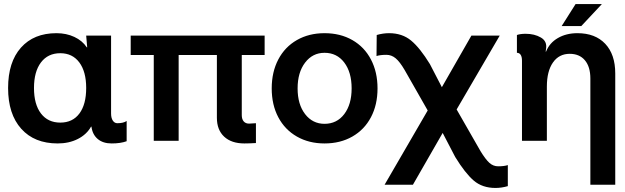

<svg xmlns="http://www.w3.org/2000/svg" viewBox="-20 -696 3091 949"><path d="M20 -261Q20 -389 83.5 -460.5Q147 -532 259 -532Q308 -532 347.5 -513.5Q387 -495 409 -462H411L406 -520H529V-135Q529 -113 537.5 -100Q546 -87 560 -87Q590 -87 606 -98V2Q576 13 532 13Q489 13 463 -9Q437 -31 432 -70H430Q408 -31 364.5 -9Q321 13 265 13Q150 13 85 -59.5Q20 -132 20 -261ZM278 -90Q339 -90 372.5 -135Q406 -180 406 -261Q406 -342 372 -387.5Q338 -433 278 -433Q217 -433 182.5 -387.5Q148 -342 148 -261Q148 -180 182.5 -135Q217 -90 278 -90Z M1288 -424H1175V-127Q1175 -107 1184.5 -96Q1194 -85 1211 -85Q1223 -85 1245 -87V11Q1213 13 1188 13Q1124 13 1088 -20.5Q1052 -54 1052 -114V-424H863V0H740V-424H626V-520H1288Z M1846 -259Q1846 -178 1813.5 -116.5Q1781 -55 1721.5 -21Q1662 13 1584 13Q1507 13 1447.5 -21Q1388 -55 1355.5 -116.5Q1323 -178 1323 -259Q1323 -340 1355.5 -402Q1388 -464 1447.5 -498Q1507 -532 1584 -532Q1662 -532 1721.5 -498Q1781 -464 1813.5 -402Q1846 -340 1846 -259ZM1584 -84Q1645 -84 1681.5 -132Q1718 -180 1718 -259Q1718 -339 1681.5 -387Q1645 -435 1584 -435Q1525 -435 1488 -386.5Q1451 -338 1451 -259Q1451 -180 1488 -132Q1525 -84 1584 -84Z M2442 126Q2472 126 2490 120V224Q2459 233 2429 233Q2364 233 2321.5 196.5Q2279 160 2230 80L2168 -39L2021 217H1881L2094 -150L1980 -350Q1956 -391 1935.5 -408Q1915 -425 1890 -425Q1859 -425 1841 -419L1842 -523Q1873 -532 1903 -532Q1968 -532 2012 -495.5Q2056 -459 2105 -379L2164 -265L2310 -520H2450L2237 -155L2355 51Q2380 92 2399 109Q2418 126 2442 126Z M2560 0V-396Q2560 -415 2553.5 -425Q2547 -435 2535 -435V-523Q2552 -529 2578 -529Q2622 -529 2653.5 -510.5Q2685 -492 2679 -455L2677 -441H2679Q2696 -484 2737.5 -508Q2779 -532 2834 -532Q2922 -532 2971.5 -479.5Q3021 -427 3021 -333V217H2898V-308Q2898 -366 2871 -398Q2844 -430 2796 -430Q2743 -430 2713 -387Q2683 -344 2683 -268V0ZM2825 -676H2955L2853 -567H2756Z"/></svg>

Font: Non Bureau Medium
Style: Regular
Weight: 500
Designer: Jona Saucedo
Foundry: Non Foundry
Version: Version 1.000; ttfautohint (v1.8.4)